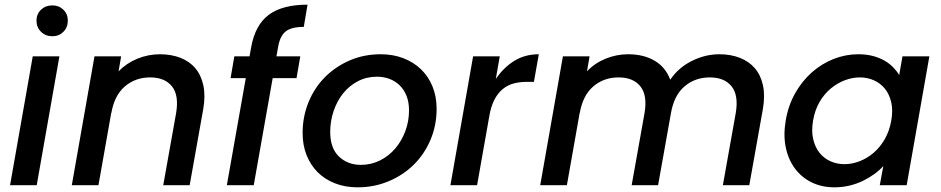

<svg xmlns="http://www.w3.org/2000/svg" viewBox="-20 -792 4024 821"><path d="M120 -551H234L137 0H23ZM204 -637Q175 -637 155.5 -656Q136 -675 136 -704Q136 -732 155.5 -750.5Q175 -769 204 -769Q232 -769 251 -750.5Q270 -732 270 -704Q270 -675 251 -656Q232 -637 204 -637Z M733 -308Q746 -384 715.5 -422.5Q685 -461 622 -461Q559 -461 514 -422.5Q469 -384 456 -308V-311L401 0H287L384 -551H498L487 -487Q521 -522 567.5 -541Q614 -560 664 -560Q712 -560 751 -545Q790 -530 815 -500.5Q840 -471 849.5 -427Q859 -383 849 -325L791 0H678Z M1031 -458H966L982 -551H1047L1054 -590Q1071 -685 1129 -728.5Q1187 -772 1295 -772L1279 -677Q1226 -677 1201.5 -657.5Q1177 -638 1169 -590L1162 -551H1264L1248 -458H1146L1065 0H950Z M1847 -327Q1847 -256 1821 -194.5Q1795 -133 1749.5 -88Q1704 -43 1642 -17Q1580 9 1509 9Q1456 9 1412.5 -8Q1369 -25 1338.5 -55.5Q1308 -86 1291 -128.5Q1274 -171 1274 -223Q1274 -293 1299 -354.5Q1324 -416 1369 -461.5Q1414 -507 1475 -533.5Q1536 -560 1608 -560Q1661 -560 1705 -543Q1749 -526 1780.5 -495.5Q1812 -465 1829.5 -422Q1847 -379 1847 -327ZM1392 -228Q1392 -158 1429.5 -122.5Q1467 -87 1523 -87Q1567 -87 1605 -106Q1643 -125 1670.5 -157.5Q1698 -190 1713.5 -232Q1729 -274 1729 -320Q1729 -356 1718 -383Q1707 -410 1688 -428Q1669 -446 1644.5 -455Q1620 -464 1592 -464Q1547 -464 1510 -444.5Q1473 -425 1447 -392.5Q1421 -360 1406.5 -317Q1392 -274 1392 -228Z M1906 0 2003 -551H2117L2100 -454Q2132 -502 2178 -531Q2224 -560 2284 -560L2263 -442H2234Q2202 -442 2176 -435Q2150 -428 2129 -410.5Q2108 -393 2093.5 -364.5Q2079 -336 2072 -294L2020 0Z M3126 -308Q3139 -384 3108.5 -422.5Q3078 -461 3015 -461Q2952 -461 2907 -422.5Q2862 -384 2849 -308L2794 0H2681L2736 -308Q2749 -384 2718.5 -422.5Q2688 -461 2625 -461Q2562 -461 2517 -422.5Q2472 -384 2459 -308V-311L2404 0H2290L2387 -551H2501L2490 -487Q2523 -522 2569.5 -541Q2616 -560 2666 -560Q2732 -560 2779 -532.5Q2826 -505 2846 -451Q2880 -502 2937.5 -531Q2995 -560 3056 -560Q3104 -560 3143 -545Q3182 -530 3207.5 -500.5Q3233 -471 3242.5 -427Q3252 -383 3242 -325L3184 0H3071Z M3340 -278Q3351 -342 3380.5 -394Q3410 -446 3452 -483Q3494 -520 3545 -540Q3596 -560 3650 -560Q3685 -560 3713 -552.5Q3741 -545 3762.5 -532.5Q3784 -520 3799.5 -504Q3815 -488 3825 -471L3839 -551H3954L3857 0H3742L3757 -82Q3741 -64 3719 -48Q3697 -32 3670.5 -19Q3644 -6 3613 1.5Q3582 9 3548 9Q3494 9 3451 -12Q3408 -33 3379.5 -71Q3351 -109 3340 -161.5Q3329 -214 3340 -278ZM3791 -276Q3799 -320 3791 -354.5Q3783 -389 3764 -412.5Q3745 -436 3717 -448.5Q3689 -461 3657 -461Q3625 -461 3593 -449Q3561 -437 3533 -414Q3505 -391 3485 -357Q3465 -323 3457 -278Q3449 -233 3457 -198Q3465 -163 3484 -139Q3503 -115 3531 -102.5Q3559 -90 3591 -90Q3623 -90 3655.5 -102.5Q3688 -115 3715.5 -138.5Q3743 -162 3763 -196.5Q3783 -231 3791 -276Z"/></svg>

Font: SVN-Poppins Medium
Style: Italic
Weight: 500
Italic angle: -10°
Designer: Ninad Kale (Devanagari), Jonny Pinhorn (Latin)
Foundry: Indian Type Foundry
Version: Version 3.002 2017; ttfautohint (v1.8.3)